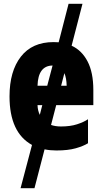

<svg xmlns="http://www.w3.org/2000/svg" viewBox="-20 -780 540 1008"><path d="M177 -330Q180 -435 256 -436L228 -330ZM330 -330H301L318 -396Q329 -370 330 -330ZM177 -228H202L189 -177Q178 -199 177 -228ZM276 10Q337 10 377.5 -1.5Q418 -13 442 -28V-154Q420 -139 384.5 -127.5Q349 -116 300 -116Q271 -116 248 -124L275 -228H470V-307Q470 -400 439.5 -458Q409 -516 356 -540L413 -760H340L288 -558Q275 -559 261 -559Q149 -559 89.5 -482.5Q30 -406 30 -274Q30 -84 148 -19L88 208H161L214 4Q243 10 276 10Z"/></svg>

Font: Noto Sans Mono UI Condensed ExtraBold
Style: Regular
Weight: 800
Width: 3
Designer: Monotype Design team
Foundry: Monotype Imaging Inc.
Version: 1.000